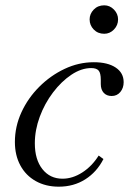

<svg xmlns="http://www.w3.org/2000/svg" viewBox="-20 -688 485 722"><path d="M201 14Q152 14 114.5 -7Q77 -28 56.5 -66Q36 -104 36 -154Q36 -212 60.5 -265.5Q85 -319 127.5 -361.5Q170 -404 223 -429Q276 -454 333 -454Q385 -454 415 -434Q445 -414 445 -379Q445 -357 432.5 -342Q420 -327 400 -327Q381 -327 370 -339Q359 -351 359 -372V-388Q359 -413 351 -422.5Q343 -432 323 -432Q286 -432 248.5 -407Q211 -382 179.5 -340.5Q148 -299 129.5 -249Q111 -199 111 -149Q111 -88 139.5 -52Q168 -16 215 -16Q253 -16 289.5 -39.5Q326 -63 351 -103L369 -90Q344 -41 300.5 -13.5Q257 14 201 14ZM372 -561Q348 -561 332.5 -577Q317 -593 317 -615Q317 -636 332.5 -652Q348 -668 372 -668Q393 -668 408.5 -652Q424 -636 424 -615Q424 -593 408.5 -577Q393 -561 372 -561Z"/></svg>

Font: Baskervville
Style: Italic
Weight: 400
Italic angle: -18°
Designer: ANRT
Foundry: ANRT
Version: Version 1.100